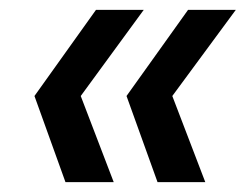

<svg xmlns="http://www.w3.org/2000/svg" viewBox="-20 -490 512 390"><path d="M300 -120 237 -295 362 -470H459L330 -295L397 -120ZM113 -120 50 -295 175 -470H272L144 -295L211 -120Z"/></svg>

Font: DM Sans 11pt Medium
Style: Italic
Weight: 500
Italic angle: -10°
Version: Version 4.004;gftools[0.9.30]